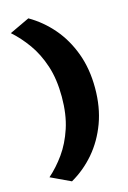

<svg xmlns="http://www.w3.org/2000/svg" viewBox="-137 -850 701 1052"><g transform="rotate(-15 213.5 -324.0)"><path d="M135 139 21.5 85.5Q69 44 109.8 -13Q150.5 -70 175.8 -146.5Q201 -223 201 -323Q201 -423.5 175.8 -500Q150.5 -576.5 109.8 -633.2Q69 -690 21.5 -732L135 -785.5Q209.5 -742.5 266.8 -675.8Q324 -609 356.8 -520.2Q389.5 -431.5 389.5 -323Q389.5 -214 356.8 -125.5Q324 -37 266.8 29.8Q209.5 96.5 135 139Z"/></g></svg>

Font: Commissioner ExtraBold
Style: Regular
Weight: 800
Designer: Kostas Bartsokas
Foundry: Kostas Bartsokas
Version: Version 1.000; ttfautohint (v1.8.3)